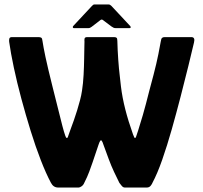

<svg xmlns="http://www.w3.org/2000/svg" viewBox="-20 -839 906 859"><path d="M240 0Q219 0 208 -21Q186 -62 162.5 -122.5Q139 -183 117 -254Q95 -325 75.5 -397.5Q56 -470 42 -536Q28 -602 21 -652Q20 -661 22 -667Q24 -673 34 -673Q34 -673 51 -673Q68 -673 90 -673Q112 -673 130.5 -673Q149 -673 152 -673Q161 -673 165 -670Q169 -667 170 -656Q174 -629 183.5 -584Q193 -539 215 -451Q231 -388 241.5 -345.5Q252 -303 259 -276Q266 -249 272 -232Q274 -226 275.5 -224Q277 -222 278 -222Q280 -222 279.5 -222Q279 -222 280 -222Q282 -222 283.5 -225.5Q285 -229 286 -233Q290 -245 296.5 -262.5Q303 -280 310.5 -301Q318 -322 325 -345Q332 -368 338 -390.5Q344 -413 347 -434Q352 -466 354 -504Q356 -542 356.5 -576.5Q357 -611 357.5 -632.5Q358 -654 358 -652Q357 -661 358.5 -667Q360 -673 371 -673Q374 -673 391.5 -673Q409 -673 430.5 -673Q452 -673 469.5 -673Q487 -673 490 -673Q498 -673 501.5 -670Q505 -667 505 -656Q506 -615 509 -572.5Q512 -530 516 -498Q520 -466 521 -453Q527 -403 540.5 -350Q554 -297 575 -238Q579 -228 580.5 -225Q582 -222 583 -222Q585 -222 584.5 -222Q584 -222 585 -222Q587 -222 589 -228Q590 -231 598 -255Q606 -279 619 -324Q632 -369 648 -433Q660 -477 667 -504.5Q674 -532 679 -553Q684 -574 688.5 -596.5Q693 -619 699 -652Q701 -666 705 -669.5Q709 -673 717 -673Q720 -673 737.5 -673Q755 -673 776.5 -673Q798 -673 815.5 -673Q833 -673 836 -673Q854 -673 848 -649Q838 -606 822.5 -543Q807 -480 788 -406.5Q769 -333 748.5 -260.5Q728 -188 706 -125Q684 -62 662 -21Q661 -17 654.5 -8.5Q648 0 637 0Q629 0 608.5 0Q588 0 567.5 0Q547 0 538 0Q530 0 523 -9.5Q516 -19 514 -21Q503 -43 490.5 -69.5Q478 -96 466.5 -127Q455 -158 443 -191Q439 -205 434 -210.5Q429 -216 421 -192Q404 -141 394.5 -113.5Q385 -86 379.5 -71.5Q374 -57 369.5 -47Q365 -37 357 -21Q353 -11 345 -5.5Q337 0 332 0Q324 0 303.5 0Q283 0 264 0Q245 0 240 0ZM311 -713Q307 -713 306 -716Q305 -719 307 -722L391 -812Q397 -819 402 -819H466Q472 -819 478 -813L563 -722Q565 -719 564.5 -716Q564 -713 559 -713H500Q492 -713 488 -715Q484 -717 478 -721L441 -749Q435 -754 429 -749L390 -719Q386 -716 382.5 -714.5Q379 -713 373 -713Z"/></svg>

Font: Glory ExtraBold
Style: Regular
Weight: 800
Designer: Robert Leuschke
Foundry: Robert Leuschke
Version: Version 1.011